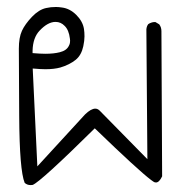

<svg xmlns="http://www.w3.org/2000/svg" viewBox="-20 -330 540 547"><path d="M424.3 189.9Q433.6 189.9 441.9 172.4L439.9 -241.2Q439.9 -252.4 433.6 -260.7L422.9 -267.1Q421.9 -267.1 418.9 -267.1Q416 -267.1 411.4 -265.6Q406.7 -264.2 402.3 -261.2Q397.9 -255.4 397 -246.6L399.9 123.5L264.2 -14.6Q258.3 -20.5 251.5 -20.5Q239.3 -20.5 222.2 -3.9L86.4 144L73.2 -134.8Q96.2 -132.8 109.4 -132.8Q134.3 -132.8 151.9 -137.7Q178.2 -145.5 195.8 -159.7Q211.9 -172.9 217.3 -198.2Q220.7 -214.4 220.7 -226.3Q220.7 -238.3 219.2 -247.6Q215.8 -269 197.5 -287.4Q179.2 -305.7 156.7 -308.6Q147 -310.1 139.2 -310.1Q124 -310.1 111.3 -307.1Q90.8 -302.7 71 -282Q51.3 -261.2 42.5 -242.2Q33.7 -223.1 33.7 -191.4L34.7 1Q35.6 155.3 50.3 190.9Q57.1 197.3 67.4 197.3Q69.8 197.3 73.2 196.8Q96.7 187 250 35.6Q374.5 155.8 410.2 182.6Q418 188.5 420.2 189.2Q422.4 189.9 424.3 189.9ZM108.9 -176.8Q95.2 -176.8 72.8 -178.7V-185.5Q73.7 -222.7 92.8 -242.7Q116.2 -267.6 138.2 -267.6Q153.3 -267.6 164.1 -256.3Q176.3 -244.6 179.2 -219.7Q179.7 -216.8 179.7 -214.1Q179.7 -211.4 179.2 -207.8Q178.7 -204.1 176.3 -199.7Q169.9 -186 150.4 -181.2Q133.3 -176.8 108.9 -176.8Z"/></svg>

Font: Bakudai
Style: ExtraLight
Weight: 200
Version: Version 1.48